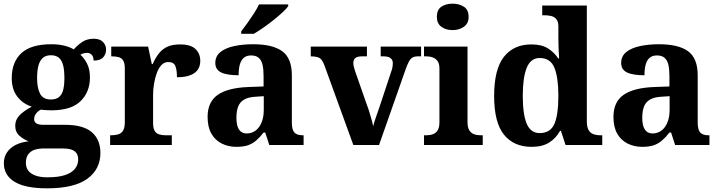

<svg xmlns="http://www.w3.org/2000/svg" viewBox="-20 -790 3918 1046"><path d="M236 236Q118 236 59.5 200.5Q1 165 1 99Q1 65 18.5 39.5Q36 14 66.5 -1Q97 -16 136 -20Q110 -30 86.5 -50Q63 -70 63 -105Q63 -138 86.5 -162Q110 -186 153 -209Q105 -224 74.5 -263.5Q44 -303 44 -364Q44 -452 96.5 -500.5Q149 -549 260 -549Q298 -549 329 -541.5Q360 -534 382 -521Q402 -544 428 -561.5Q454 -579 491 -579Q524 -579 541 -561.5Q558 -544 558 -520Q558 -496 542.5 -478Q527 -460 490 -460Q490 -481 479.5 -491.5Q469 -502 455 -502Q443 -502 434 -499Q425 -496 418 -492Q440 -472 455 -442Q470 -412 470 -368Q470 -289 419 -239Q368 -189 260 -189Q249 -189 230.5 -190Q212 -191 204 -193Q190 -188 178 -173.5Q166 -159 166 -141Q166 -125 178.5 -117.5Q191 -110 217 -110H334Q434 -110 480.5 -69.5Q527 -29 527 43Q527 132 455.5 184Q384 236 236 236ZM238 176Q297 176 333.5 164Q370 152 388 130Q406 108 406 78Q406 48 386 33.5Q366 19 326 19H209Q190 19 169.5 25.5Q149 32 135 49Q121 66 121 98Q121 122 134 139.5Q147 157 173.5 166.5Q200 176 238 176ZM257 -248Q287 -248 303 -262.5Q319 -277 325 -303.5Q331 -330 331 -365Q331 -402 325 -430Q319 -458 303 -473.5Q287 -489 257 -489Q228 -489 211.5 -473Q195 -457 188.5 -429Q182 -401 182 -364Q182 -312 198 -280Q214 -248 257 -248Z M580 0V-53H584Q607 -53 624 -58Q641 -63 650.5 -78.5Q660 -94 660 -125V-415Q660 -445 651.5 -459.5Q643 -474 627 -478.5Q611 -483 589 -483H586V-536H787L807 -441H812Q827 -476 846.5 -500Q866 -524 893 -536Q920 -548 961 -548Q1019 -548 1045 -523Q1071 -498 1071 -459Q1071 -413 1037.5 -391Q1004 -369 944 -369Q944 -410 935 -431Q926 -452 897 -452Q875 -452 859.5 -435.5Q844 -419 834 -391.5Q824 -364 819 -333Q814 -302 814 -273V-120Q814 -91 823 -76.5Q832 -62 848 -57.5Q864 -53 884 -53H916V0Z M1267 10Q1224 10 1188 -8Q1152 -26 1131.5 -62Q1111 -98 1111 -153Q1111 -235 1166.5 -273.5Q1222 -312 1335 -316L1416 -319V-374Q1416 -411 1410.5 -436Q1405 -461 1390 -474.5Q1375 -488 1348 -488Q1323 -488 1308 -475Q1293 -462 1286.5 -438Q1280 -414 1280 -380Q1216 -380 1184.5 -395.5Q1153 -411 1153 -447Q1153 -484 1181 -506.5Q1209 -529 1256 -539Q1303 -549 1359 -549Q1465 -549 1517.5 -511Q1570 -473 1570 -379V-124Q1570 -97 1576 -81.5Q1582 -66 1595.5 -59.5Q1609 -53 1631 -53H1634V0H1447L1425 -68H1416Q1395 -41 1375 -24Q1355 -7 1330.5 1.5Q1306 10 1267 10ZM1324 -63Q1352 -63 1373 -79Q1394 -95 1405.5 -124Q1417 -153 1417 -191V-266L1372 -263Q1333 -261 1310 -247.5Q1287 -234 1277.5 -209.5Q1268 -185 1268 -149Q1268 -121 1274 -102Q1280 -83 1292.5 -73Q1305 -63 1324 -63ZM1294 -619Q1309 -638 1327.5 -664Q1346 -690 1363.5 -717Q1381 -744 1391 -766H1550V-756Q1541 -743 1519.5 -723Q1498 -703 1470.5 -681Q1443 -659 1415 -639.5Q1387 -620 1363 -606H1294Z M1747 -435Q1740 -454 1731.5 -464.5Q1723 -475 1709 -479Q1695 -483 1673 -483V-536H1979V-483H1953Q1927 -483 1916 -474Q1905 -465 1905 -447Q1905 -437 1907.5 -427Q1910 -417 1913 -407L1979 -218Q1987 -198 1993 -177Q1999 -156 2004.5 -137.5Q2010 -119 2013 -102Q2018 -122 2027 -148.5Q2036 -175 2044 -197L2111 -399Q2116 -412 2118 -423.5Q2120 -435 2120 -447Q2120 -463 2108 -473Q2096 -483 2069 -483H2054V-536H2274V-483H2254Q2239 -483 2228 -477Q2217 -471 2208 -455Q2199 -439 2189 -410L2045 0H1905Z M2290 0V-53H2303Q2323 -53 2339 -59Q2355 -65 2364.5 -80.5Q2374 -96 2374 -124V-416Q2374 -443 2364 -457Q2354 -471 2338 -477Q2322 -483 2303 -483H2290V-536H2527V-124Q2527 -96 2536.5 -80.5Q2546 -65 2562 -59Q2578 -53 2598 -53H2610V0ZM2446 -626Q2409 -626 2384.5 -644Q2360 -662 2360 -698Q2360 -737 2384.5 -753.5Q2409 -770 2446 -770Q2481 -770 2507 -753.5Q2533 -737 2533 -698Q2533 -662 2507 -644Q2481 -626 2446 -626Z M2876 10Q2779 10 2725.5 -56.5Q2672 -123 2672 -267Q2672 -412 2725 -480Q2778 -548 2875 -548Q2931 -548 2965 -526.5Q2999 -505 3021 -472H3026Q3024 -496 3023 -527Q3022 -558 3022 -585V-645Q3022 -672 3011 -685.5Q3000 -699 2982 -703Q2964 -707 2942 -707H2934V-760H3177V-130Q3177 -99 3186 -82.5Q3195 -66 3212 -59.5Q3229 -53 3253 -53H3261V0H3061L3036 -77H3031Q3009 -37 2972 -13.5Q2935 10 2876 10ZM2920 -65Q2979 -65 3000.5 -115.5Q3022 -166 3022 -269Q3022 -367 3000.5 -420.5Q2979 -474 2920 -474Q2871 -474 2849.5 -420.5Q2828 -367 2828 -268Q2828 -167 2849.5 -116Q2871 -65 2920 -65Z M3478 10Q3435 10 3399 -8Q3363 -26 3342.5 -62Q3322 -98 3322 -153Q3322 -235 3377.5 -273.5Q3433 -312 3546 -316L3627 -319V-374Q3627 -411 3621.5 -436Q3616 -461 3601 -474.5Q3586 -488 3559 -488Q3534 -488 3519 -475Q3504 -462 3497.5 -438Q3491 -414 3491 -380Q3427 -380 3395.5 -395.5Q3364 -411 3364 -447Q3364 -484 3392 -506.5Q3420 -529 3467 -539Q3514 -549 3570 -549Q3676 -549 3728.5 -511Q3781 -473 3781 -379V-124Q3781 -97 3787 -81.5Q3793 -66 3806.5 -59.5Q3820 -53 3842 -53H3845V0H3658L3636 -68H3627Q3606 -41 3586 -24Q3566 -7 3541.5 1.5Q3517 10 3478 10ZM3535 -63Q3563 -63 3584 -79Q3605 -95 3616.5 -124Q3628 -153 3628 -191V-266L3583 -263Q3544 -261 3521 -247.5Q3498 -234 3488.5 -209.5Q3479 -185 3479 -149Q3479 -121 3485 -102Q3491 -83 3503.5 -73Q3516 -63 3535 -63Z"/></svg>

Font: Noto Rashi Hebrew
Style: Bold
Weight: 700
Version: Version 1.006